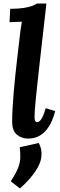

<svg xmlns="http://www.w3.org/2000/svg" viewBox="-20 -775 343 1089"><path d="M243 -755Q240 -724 236.5 -694.5Q233 -665 230 -638Q227 -611 224 -585Q213 -489 205 -417.5Q197 -346 191.5 -294.5Q186 -243 182.5 -208Q179 -173 177.5 -150Q176 -127 176 -111Q176 -93 180.5 -87.5Q185 -82 190 -82Q202 -82 214 -99Q226 -116 239 -161L293 -145Q287 -120 275.5 -92.5Q264 -65 246 -41.5Q228 -18 201.5 -3.5Q175 11 139 11Q103 11 76 -11Q49 -33 49 -85Q49 -121 51.5 -164Q54 -207 58 -255Q62 -303 67.5 -353.5Q73 -404 79 -456Q85 -508 91 -559Q93 -579 96.5 -604.5Q100 -630 104 -652Q88 -651 66.5 -650.5Q45 -650 34 -649L38 -725Q84 -725 115 -730Q146 -735 164 -742Q182 -749 189 -755ZM93 294 41 253Q70 209 82 179Q94 149 95 121.5Q96 94 92 60L200 36Q209 53 213 71.5Q217 90 215 108Q214 137 196.5 170Q179 203 151.5 235Q124 267 93 294Z"/></svg>

Font: Lora
Style: Bold Italic
Weight: 700
Italic angle: -3°
Designer: Olga Karpushina, Alexei Vanyashin (Cyrillic)
Foundry: Cyreal
Version: Version 3.004